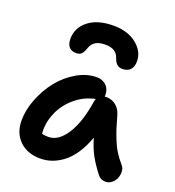

<svg xmlns="http://www.w3.org/2000/svg" viewBox="-146 -892 954 1048"><g transform="rotate(20 331.5 -368.5)"><path d="M335.9 -777.8Q417.5 -777.8 469.2 -736.6Q521 -695.3 521 -638.2Q521 -605 504.6 -588.4Q488.3 -571.8 460 -571.8Q440.4 -571.8 428.5 -582Q416.5 -592.3 408.2 -615.2Q393.1 -665 329.1 -665Q293 -665 272.7 -652.8Q252.4 -640.6 243.2 -615.2Q234.4 -588.9 223.9 -577.9Q213.4 -566.9 193.8 -566.9Q137.2 -566.9 137.2 -630.9Q137.2 -693.8 189.9 -735.8Q242.7 -777.8 335.9 -777.8ZM205.1 41Q129.9 41 84.5 -3.2Q39.1 -47.4 39.1 -120.1Q39.1 -182.1 64.9 -247.3Q90.8 -312.5 132.3 -364.3Q173.8 -416 230.7 -449Q287.6 -481.9 345.2 -481.9Q378.9 -481.9 400.4 -461.2Q421.9 -440.4 421.9 -404.8Q421.9 -398.9 420.9 -397Q423.8 -397.9 430.2 -397.9Q463.4 -397.9 487.3 -378.4Q511.2 -358.9 520 -327.1Q534.7 -275.4 541.3 -254.6Q547.9 -233.9 562 -197.8Q576.2 -161.6 593.5 -134.3Q610.8 -106.9 636.2 -77.1Q647.5 -64.9 648.7 -44.9Q649.9 -24.9 642.6 -6.6Q635.3 11.7 619.4 24.9Q603.5 38.1 584 38.1Q554.2 38.1 538.1 16.1Q502.4 -29.8 480.5 -69.6Q458.5 -109.4 441.9 -166Q421.9 -110.4 394.3 -69.3Q366.7 -28.3 335.4 -4.9Q304.2 18.6 271.7 29.8Q239.3 41 205.1 41ZM168 -109.9Q168 -95.7 168.9 -89.8Q183.1 -85 207 -85Q264.2 -85 309.8 -154.5Q355.5 -224.1 375 -351.1Q376.5 -359.4 379.9 -368.2Q318.4 -356 269.5 -316.4Q220.7 -276.9 194.3 -222.4Q168 -168 168 -109.9Z"/></g></svg>

Font: Shantell Sans Bouncy
Style: Regular
Weight: 600
Designer: Stephen Nixon, Anya Danilova, Shantell Martin
Foundry: Arrow Type
Version: Version 1.006;[9816181b4]